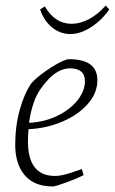

<svg xmlns="http://www.w3.org/2000/svg" viewBox="-20 -665 415 694"><path d="M83 -198Q81 -170 81 -154Q81 -29 179 -29Q202 -29 236.5 -40.5Q271 -52 276 -54L282 -32Q259 -20 219.5 -5.5Q180 9 171 9Q104 9 69.5 -31.5Q35 -72 35 -142Q35 -209 51.5 -268.5Q68 -328 94 -365Q120 -393 166 -422Q212 -451 230 -451Q332 -451 332 -375Q332 -329 297.5 -289.5Q263 -250 205.5 -225.5Q148 -201 83 -198ZM85 -221Q142 -224 188.5 -247Q235 -270 261 -303.5Q287 -337 287 -371Q287 -418 233 -418Q210 -418 188 -405Q158 -388 127 -344Q96 -300 85 -221ZM125 -631 142 -642Q178 -579 239 -579Q270 -579 302 -596Q334 -613 362 -645L375 -631Q348 -592 309.5 -567Q271 -542 234 -542Q197 -542 167.5 -566.5Q138 -591 125 -631Z"/></svg>

Font: Grenze ExtraLight
Style: Italic
Weight: 275
Italic angle: -10°
Designer: Renata Polastri
Foundry: Omnibus-Type
Version: Version 1.002; ttfautohint (v1.8)